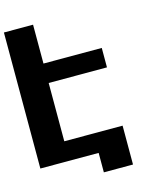

<svg xmlns="http://www.w3.org/2000/svg" viewBox="-142 -971 971 1193"><g transform="rotate(-15 343.5 -375.0)"><path d="M375 125H562.5V-125H187.5V-500H562.5V-625H187.5V-875H0V0H375Z"/></g></svg>

Font: Faithful 32x
Style: Semibold
Weight: 400
Foundry: Faithful Resource Pack
Version: Version 1.0; January 27, 2023